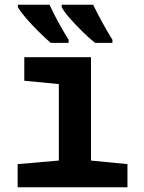

<svg xmlns="http://www.w3.org/2000/svg" viewBox="-20 -786 603 806"><path d="M54 0V-97L227 -112V-433L82 -447V-546H362V-112L515 -97V0ZM379 -606Q355 -625 326 -653.5Q297 -682 272.5 -710Q248 -738 239 -756V-766H371Q385 -737 407.5 -695.5Q430 -654 452 -619V-606ZM193 -606Q172 -624 143 -652.5Q114 -681 89.5 -709.5Q65 -738 55 -756V-766H188Q202 -735 224 -694.5Q246 -654 268 -619V-606Z"/></svg>

Font: Noto Sans Mono SemiCondensed
Style: Bold
Weight: 700
Width: 4
Designer: Monotype Design Team
Foundry: Monotype Imaging Inc.
Version: Version 2.014